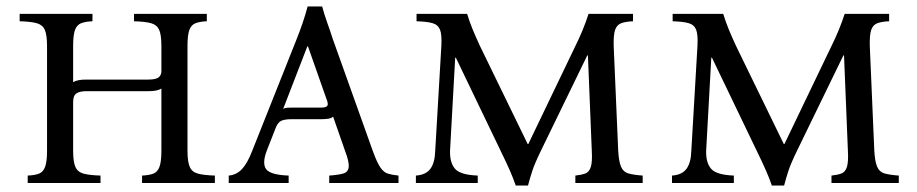

<svg xmlns="http://www.w3.org/2000/svg" viewBox="-20 -568 2848 596"><path d="M562 -100Q562 -66 569 -50Q576 -34 594.5 -29Q613 -24 647 -23V0H421V-23Q443 -24 456 -29Q469 -34 475 -50Q481 -66 481 -100V-293Q468 -285 442 -285H249Q227 -285 217 -278Q207 -271 207 -251V-100Q207 -66 214 -50Q221 -34 239.5 -29Q258 -24 292 -23V0H66V-23Q88 -24 101 -29Q114 -34 120 -50Q126 -66 126 -100V-425Q126 -460 119 -475.5Q112 -491 94 -496Q76 -501 41 -502V-525H267V-502Q245 -501 232 -496Q219 -491 213 -475.5Q207 -460 207 -425V-313Q220 -321 247 -321H440Q460 -321 469.5 -326Q479 -331 481 -344V-425Q481 -460 474 -475.5Q467 -491 449 -496Q431 -501 396 -502V-525H622V-502Q600 -501 587 -496Q574 -491 568 -475.5Q562 -460 562 -425Z M1137 -100Q1150 -64 1160.5 -48.5Q1171 -33 1184 -29Q1197 -25 1217 -23V0H1002V-23Q1031 -25 1046 -29.5Q1061 -34 1062.5 -50Q1064 -66 1051 -100L1014 -206Q1009 -201 999 -199.5Q989 -198 978 -198H885Q864 -198 853 -193Q842 -188 835 -169L808 -100Q793 -60 806.5 -42.5Q820 -25 876 -23V0H690V-23Q714 -25 731 -43Q748 -61 763 -100L901 -447Q911 -472 919.5 -497Q928 -522 935 -548H980Q987 -522 996 -497Q1005 -472 1013 -447ZM977 -234Q992 -234 996 -239.5Q1000 -245 993 -262L936 -424H934L859 -230Q864 -233 870.5 -233.5Q877 -234 885 -234Z M1581 8Q1573 -15 1563 -38Q1553 -61 1532 -104L1395 -389H1393L1377 -100Q1376 -63 1392.5 -44Q1409 -25 1463 -23V0H1271V-23Q1302 -25 1316 -44Q1330 -63 1331 -100L1350 -425Q1352 -460 1346 -475.5Q1340 -491 1323 -496Q1306 -501 1273 -502V-525H1430Q1438 -499 1447.5 -476Q1457 -453 1470 -425L1618 -121H1620L1766 -425Q1778 -449 1788.5 -474.5Q1799 -500 1807 -525H1945V-502Q1922 -501 1908.5 -496Q1895 -491 1889.5 -475.5Q1884 -460 1885 -425L1899 -100Q1901 -66 1908 -50Q1915 -34 1931 -29.5Q1947 -25 1975 -23V0H1766V-23Q1785 -25 1797 -29.5Q1809 -34 1814 -50Q1819 -66 1817 -100L1805 -396H1803L1661 -104Q1640 -61 1632.5 -38Q1625 -15 1619 8Z M2376 8Q2368 -15 2358 -38Q2348 -61 2327 -104L2190 -389H2188L2172 -100Q2171 -63 2187.5 -44Q2204 -25 2258 -23V0H2066V-23Q2097 -25 2111 -44Q2125 -63 2126 -100L2145 -425Q2147 -460 2141 -475.5Q2135 -491 2118 -496Q2101 -501 2068 -502V-525H2225Q2233 -499 2242.5 -476Q2252 -453 2265 -425L2413 -121H2415L2561 -425Q2573 -449 2583.5 -474.5Q2594 -500 2602 -525H2740V-502Q2717 -501 2703.5 -496Q2690 -491 2684.5 -475.5Q2679 -460 2680 -425L2694 -100Q2696 -66 2703 -50Q2710 -34 2726 -29.5Q2742 -25 2770 -23V0H2561V-23Q2580 -25 2592 -29.5Q2604 -34 2609 -50Q2614 -66 2612 -100L2600 -396H2598L2456 -104Q2435 -61 2427.5 -38Q2420 -15 2414 8Z"/></svg>

Font: Bona Nova SC
Style: Regular
Weight: 400
Designer: Mateusz Machalski
Foundry: Capitalics
Version: Version 4.001; ttfautohint (v1.8.4.7-5d5b)